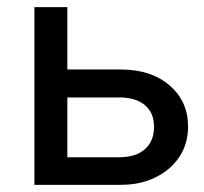

<svg xmlns="http://www.w3.org/2000/svg" viewBox="-20 -516 569 536"><path d="M76 0V-496H168V-14L107 -77H313Q359 -77 384.5 -99.5Q410 -122 410 -162Q410 -201 384.5 -222.5Q359 -244 313 -244H122V-322H317Q402 -322 453.5 -277.5Q505 -233 505 -163Q505 -115 481 -78.5Q457 -42 414.5 -21Q372 0 317 0Z"/></svg>

Font: Wix Madefor Display Medium
Style: Regular
Weight: 500
Designer: Dalton Maag Ltd
Foundry: Dalton Maag Ltd
Version: Version 3.100